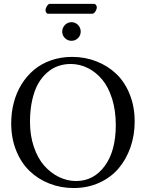

<svg xmlns="http://www.w3.org/2000/svg" viewBox="-20 -948 742 978"><path d="M339.8 -622.1Q306.6 -622.1 276.9 -611.8Q247.1 -601.6 220.5 -578.6Q193.8 -555.7 174.6 -522Q155.3 -488.3 144 -438.2Q132.8 -388.2 132.8 -327.1Q132.8 -257.3 152.6 -199.5Q172.4 -141.6 205.3 -104.2Q238.3 -66.9 280.3 -46.4Q322.3 -25.9 367.2 -25.9Q457 -25.9 513.4 -102.3Q569.8 -178.7 569.8 -311Q569.8 -384.3 551.3 -444.1Q532.7 -503.9 501 -542.2Q469.2 -580.6 427.7 -601.3Q386.2 -622.1 339.8 -622.1ZM666 -329.1Q666 -258.8 644.3 -197Q622.6 -135.3 583.3 -89.4Q543.9 -43.5 484.9 -16.8Q425.8 9.8 355 9.8Q289.6 9.8 231.7 -12.9Q173.8 -35.6 130.6 -77.1Q87.4 -118.7 62.3 -181.4Q37.1 -244.1 37.1 -319.8Q37.1 -375 50.3 -425.5Q63.5 -476.1 89.8 -518.6Q116.2 -561 152.8 -592Q189.5 -623 239.5 -640.6Q289.6 -658.2 347.2 -658.2Q413.1 -658.2 471.2 -635.5Q529.3 -612.8 572.5 -571.5Q615.7 -530.3 640.9 -467.5Q666 -404.8 666 -329.1ZM449.2 -877.9H225.1Q219.2 -877.9 215.6 -883.8Q211.9 -889.6 211.9 -896Q211.9 -905.8 219 -917Q226.1 -928.2 233.9 -928.2H459Q465.3 -928.2 469.2 -922.4Q473.1 -916.5 473.1 -911.1Q473.1 -900.9 465.8 -889.4Q458.5 -877.9 449.2 -877.9ZM310.8 -753.9Q296.9 -767.6 296.9 -787.1Q296.9 -806.6 310.8 -820.8Q324.7 -835 344.2 -835Q363.8 -835 377.4 -820.8Q391.1 -806.6 391.1 -787.1Q391.1 -767.6 377.4 -753.9Q363.8 -740.2 344.2 -740.2Q324.7 -740.2 310.8 -753.9Z"/></svg>

Font: Common Serif
Style: Regular
Weight: 400
Designer: Philipp H. Poll, Khaled Hosny
Foundry: Stefan Peev, Context Ltd.
Version: Version 1.026